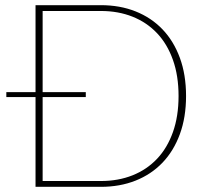

<svg xmlns="http://www.w3.org/2000/svg" viewBox="-20 -723 806 743"><path d="M370.5 -22.5Q437.5 -22.5 492.8 -44.5Q548 -66.5 587.8 -108.5Q627.5 -150.5 649.2 -211.8Q671 -273 671 -351.5Q671 -430 649.2 -491.2Q627.5 -552.5 587.8 -594.5Q548 -636.5 492.8 -658.5Q437.5 -680.5 370.5 -680.5H145V-366.5H312V-347.5H145V-22.5ZM370.5 -703Q444 -703 504.5 -679Q565 -655 608.5 -609.8Q652 -564.5 676 -499.2Q700 -434 700 -351.5Q700 -269 676 -203.8Q652 -138.5 608.5 -93.2Q565 -48 504.5 -24Q444 0 370.5 0H117.5V-347.5H4.5V-366.5H117.5V-703Z"/></svg>

Font: Lato ExtraLight
Style: Regular
Weight: 275
Designer: Lukasz Dziedzic with Adam Twardoch and Botio Nikoltchev
Foundry: tyPoland Lukasz Dziedzic
Version: Version 2.015; 2015-08-06; http://www.latofonts.com/